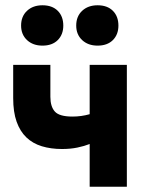

<svg xmlns="http://www.w3.org/2000/svg" viewBox="-20 -708 549 728"><path d="M320 -162Q300 -154 273.5 -148.5Q247 -143 215 -143Q173 -143 138.5 -153.5Q104 -164 80 -187Q56 -210 43 -246.5Q30 -283 30 -336V-462H171V-341Q171 -304 188 -285Q205 -266 255 -266Q288 -266 320 -275V-462H461V0H320ZM141 -535Q105 -535 82.5 -556Q60 -577 60 -611Q60 -646 82.5 -667Q105 -688 141 -688Q178 -688 199 -667Q220 -646 220 -611Q220 -577 199 -556Q178 -535 141 -535ZM350 -535Q314 -535 291.5 -556Q269 -577 269 -611Q269 -646 291.5 -667Q314 -688 350 -688Q387 -688 408 -667Q429 -646 429 -611Q429 -577 408 -556Q387 -535 350 -535Z"/></svg>

Font: Tilda Sans Extra Bold
Style: Regular
Weight: 800
Designer: ParaType Ltd
Foundry: ParaType Ltd
Version: Version 1.009